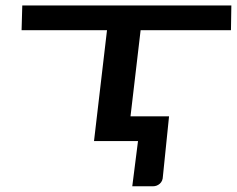

<svg xmlns="http://www.w3.org/2000/svg" viewBox="-20 -504 847 686"><path d="M59.6 -484.4H806.6L805.2 -396H482.4L446.3 -88.4H584L562 126.5Q561.5 143.1 551 152.3Q540.5 161.6 525.9 161.6H452.6L473.1 0H315.9L362.3 -396H57.1Z"/></svg>

Font: Carlito
Style: Bold Italic
Weight: 700
Italic angle: -7°
Designer: Lukasz Dziedzic
Foundry: tyPoland Lukasz Dziedzic
Version: Version 1.104